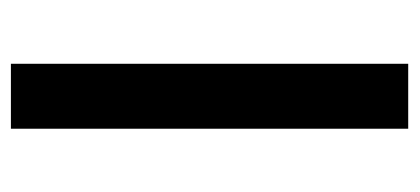

<svg xmlns="http://www.w3.org/2000/svg" viewBox="-224 -530 754 345"><g transform="rotate(-90 152.5 -357.0)"><path d="M94.2 0V-713.9H210.9V0Z"/></g></svg>

Font: f0_46533          
Style: Regular
Weight: 600
Foundry: Ascender Corporation
Version: Version 1.10